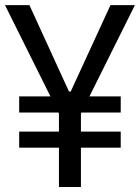

<svg xmlns="http://www.w3.org/2000/svg" viewBox="-21 -748 560 768"><path d="M96.7 -727.5 282.2 -322.3 214.8 -293.9 -1 -727.5ZM234.4 -322.3 420.9 -727.5H518.6L302.7 -293.9ZM302.7 -381.8V0H214.8V-381.8ZM461.9 -362.3V-297.9H55.7V-362.3ZM461.9 -221.7V-157.2H55.7V-221.7Z"/></svg>

Font: Inter Khmer Looped
Style: Regular
Weight: 400
Designer: Rasmus Andersson, Sovichet Tep
Foundry: Anagata Design
Version: Version 1.000